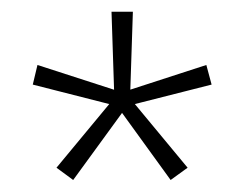

<svg xmlns="http://www.w3.org/2000/svg" viewBox="-20 -659 417 328"><path d="M189.5 -467.5 105 -351.5 76.5 -372.5 168.5 -483.5 169.5 -480.5 36 -514.5 44 -548 177 -505 175 -502 170.5 -639H207L202.5 -502L200 -505L332.5 -548L341.5 -514.5L207.5 -480.5L208.5 -483.5L300.5 -372.5L271.5 -351.5L187.5 -467.5Z"/></svg>

Font: Anek Kannada Medium ExtraLight
Style: Regular
Weight: 250
Version: Version 1.003